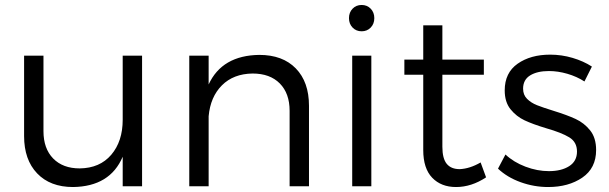

<svg xmlns="http://www.w3.org/2000/svg" viewBox="-20 -750 2453 773"><path d="M552 0H474V-119Q423 1 274 3Q182 3 129.5 -52Q77 -107 77 -202V-526H155V-222Q155 -152 194 -112Q233 -72 301 -72Q382 -73 428 -127Q474 -181 474 -268V-526H552Z M1224 -324V0H1146V-304Q1146 -374 1106.5 -414Q1067 -454 997 -454Q920 -453 873.5 -406.5Q827 -360 820 -282V0H742V-526H820V-410Q874 -527 1024 -529Q1118 -529 1171 -474.5Q1224 -420 1224 -324Z M1398 0V-526H1475V0ZM1487 -677Q1487 -654 1472.5 -639Q1458 -624 1436 -624Q1414 -624 1399.5 -639Q1385 -654 1385 -677Q1385 -700 1399.5 -715Q1414 -730 1436 -730Q1458 -730 1472.5 -715Q1487 -700 1487 -677Z M1816 3Q1756 3 1720 -34.5Q1684 -72 1684 -146V-449H1608V-510H1684V-648H1761V-510H1928V-449H1761V-159Q1761 -112 1778.5 -90.5Q1796 -69 1831 -69Q1872 -71 1915 -96L1937 -36Q1878 3 1816 3Z M2363 -482 2333 -422Q2302 -442 2264 -453Q2226 -464 2190 -464Q2143 -464 2114.5 -446.5Q2086 -429 2086 -393Q2086 -368 2102 -352Q2118 -336 2142 -326.5Q2166 -317 2208 -304Q2263 -287 2297.5 -271Q2332 -255 2356 -225Q2380 -195 2380 -146Q2380 -73 2324.5 -35Q2269 3 2187 3Q2130 3 2076 -16.5Q2022 -36 1985 -71L2015 -128Q2048 -97 2095.5 -79Q2143 -61 2190 -61Q2240 -61 2271.5 -81Q2303 -101 2303 -140Q2303 -178 2272 -197Q2241 -216 2178 -234Q2125 -250 2092 -265.5Q2059 -281 2035.5 -310Q2012 -339 2012 -386Q2012 -457 2064 -493.5Q2116 -530 2195 -530Q2241 -530 2285 -517Q2329 -504 2363 -482Z"/></svg>

Font: Kalaa
Style: Regular
Weight: 400
Version: Version 1.20 June 5, 2016